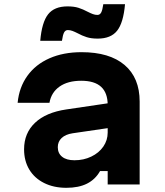

<svg xmlns="http://www.w3.org/2000/svg" viewBox="-20 -881 790 917"><path d="M505 -270.5 326.5 -244.4Q293.1 -239.3 274.5 -222Q256 -204.6 256 -178.1Q256 -148.7 276.8 -132.2Q297.5 -115.6 335.9 -115.6Q379.7 -115.6 416.1 -133.2Q452.6 -150.7 473.5 -181Q494.3 -211.3 494.3 -247.8V-380Q494.3 -437.1 463.1 -466.2Q431.8 -495.3 368 -495.3Q303.9 -495.3 264.4 -467.5Q225 -439.8 216.2 -390H64.2Q71.5 -464.3 110.8 -518.9Q150.1 -573.5 216.4 -602.6Q282.7 -631.8 369.4 -631.8Q503.2 -631.8 575.1 -570.5Q647 -509.2 647 -395.9V0H494.3V-63.9H457.8Q435.3 -24 395.6 -4Q355.9 16 296.9 16Q236.5 16 190.6 -7Q144.6 -30 119.8 -71.4Q95 -112.9 95 -167.9Q95 -245.2 147.3 -294.6Q199.5 -344.1 297.1 -358.4L505 -389.1ZM302.6 -850.5Q333.6 -850.5 355.1 -843.6Q376.6 -836.7 399 -824.7Q412.7 -817.7 423.5 -813.7Q434.3 -809.7 445.3 -809.7Q457 -809.7 463.2 -821.2Q469.4 -832.7 473.4 -861H577.1Q569.4 -772.5 539.6 -734.6Q509.8 -696.6 446.6 -696.6Q415.6 -696.6 394.1 -703.5Q372.6 -710.3 350.3 -722.4Q336.5 -729.4 325.7 -733.4Q314.9 -737.4 303.9 -737.4Q292.3 -737.4 286.1 -725.9Q279.9 -714.4 275.9 -686.1H172.2Q179.8 -774.5 209.6 -812.5Q239.4 -850.5 302.6 -850.5Z"/></svg>

Font: Martian Mono sWd Rg
Style: Regular
Weight: 400
Width: 6
Monospace: yes
Designer: Roman Shamin
Foundry: Evil Martians
Version: Version 1.000